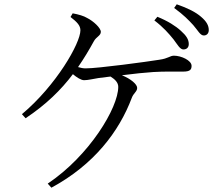

<svg xmlns="http://www.w3.org/2000/svg" viewBox="-20 -828 1040 893"><path d="M787 -645C806 -620 817 -598 833 -598C848 -598 858 -607 858 -623C858 -644 847 -662 821 -685C797 -707 761 -730 712 -750L698 -733C740 -701 765 -672 787 -645ZM879 -711C901 -686 911 -663 928 -663C941 -663 951 -672 951 -688C951 -709 941 -728 915 -750C891 -771 854 -790 802 -808L790 -791C835 -758 857 -735 879 -711ZM219 45C417 -62 534 -216 593 -373C601 -395 618 -402 618 -419C618 -436 589 -461 547 -478C602 -485 659 -491 693 -493C740 -496 801 -495 832 -495C865 -495 871 -505 871 -522C871 -547 823 -569 789 -569C770 -569 764 -556 720 -550C665 -541 436 -510 379 -510C367 -510 356 -512 343 -516C370 -555 394 -595 417 -637C428 -657 449 -662 449 -680C449 -698 414 -730 386 -744C370 -754 345 -761 318 -766L308 -749C339 -725 354 -709 354 -687C354 -627 241 -430 82 -297L99 -278C195 -342 264 -410 319 -483C337 -468 357 -455 371 -455C389 -455 413 -461 438 -465L494 -472C515 -459 530 -444 530 -424C530 -327 396 -104 202 26Z"/></svg>

Font: Harano Aji Mincho TW
Style: Regular
Weight: 400
Foundry: Masamichi Hosoda
Version: HaranoAjiMinchoTW-Regular version 20230610;ttx 4.39.4